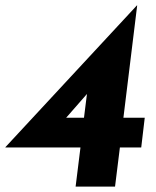

<svg xmlns="http://www.w3.org/2000/svg" viewBox="-36 -691 578 711"><path d="M500 -255 487 -145H408L390 0H244L262 -145H-16V-146L471 -671H472L421 -255ZM275 -255 286 -343 209 -255Z"/></svg>

Font: Josefin Sans
Style: Bold Italic
Weight: 700
Italic angle: -7°
Designer: Santiago Orozco
Foundry: Typemade
Version: Version 2.000